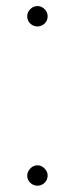

<svg xmlns="http://www.w3.org/2000/svg" viewBox="-20 -702 244 627"><path d="M68.9 -648.9Q68.9 -662.2 78.9 -672.2Q88.9 -682.2 102.2 -682.2Q115.6 -682.2 125.6 -672.2Q135.6 -662.2 135.6 -648.9Q135.6 -634.4 125.6 -625Q115.6 -615.6 102.2 -615.6Q88.9 -615.6 78.9 -625Q68.9 -634.4 68.9 -648.9ZM68.9 -128.9Q68.9 -141.1 78.9 -151.7Q88.9 -162.2 102.2 -162.2Q115.6 -162.2 125.6 -151.7Q135.6 -141.1 135.6 -128.9Q135.6 -114.4 125.6 -105Q115.6 -95.6 102.2 -95.6Q88.9 -95.6 78.9 -105Q68.9 -114.4 68.9 -128.9Z"/></svg>

Font: Paperlogy 1 Thin
Style: Regular
Weight: 250
Designer: redesigned by Lee Juim, glyphs from Gmarket Sans & Montserrat
Foundry: PT&
Version: Version 1.001